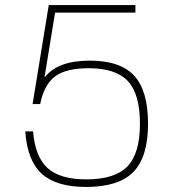

<svg xmlns="http://www.w3.org/2000/svg" viewBox="-20 -720 686 760"><path d="M198 -670 156 -413Q208 -480 335 -480Q456 -480 511 -420.5Q566 -361 566 -230Q566 -99 508 -39.5Q450 20 321 20Q203 20 145.5 -32Q88 -84 80 -200H111Q119 -99 168.5 -54.5Q218 -10 322 -10Q435 -10 484.5 -61.5Q534 -113 534 -230Q534 -347 486.5 -398.5Q439 -450 331 -450Q242 -450 198.5 -418Q155 -386 139 -308H109L173 -700H516V-670Z"/></svg>

Font: Fivo Sans Thin
Style: Regular
Weight: 250
Foundry: Alexander Slobzheninov
Version: 1.0